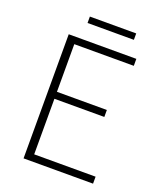

<svg xmlns="http://www.w3.org/2000/svg" viewBox="-143 -868 800 958"><g transform="rotate(20 257.0 -389.0)"><path d="M98 0H467V-37H141V-332H406V-369H141V-622H457V-659H98ZM167 -744H413V-778H167Z"/></g></svg>

Font: Source Sans Pro Light
Style: Regular
Weight: 300
Designer: Paul D. Hunt
Foundry: Adobe Systems Incorporated
Version: Version 3.006;hotconv 1.0.111;makeotfexe 2.5.65597